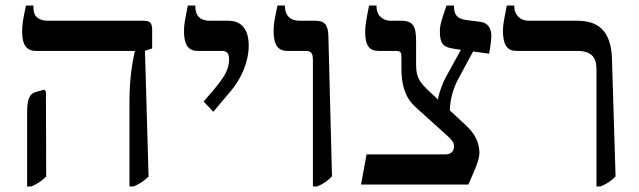

<svg xmlns="http://www.w3.org/2000/svg" viewBox="-20 -667 2310 694"><path d="M448 7H463C486 -3 502 -14 517 -29L504 -483L530 -492V-559C530 -584 522 -592 500 -592H154C123 -592 101 -605 101 -637V-647H74C63 -597 60 -578 60 -552C60 -503 78 -483 109 -483H467V-480C460 -447 448 -391 448 -300ZM78 7H93C116 -3 132 -14 147 -29L146 -336L140 -343L108 -334C87 -328 78 -307 78 -262Z M751 -263 816 -340C850 -381 879 -441 879 -502C879 -559 855 -592 805 -592H739C706 -592 686 -608 686 -643V-647H659C648 -591 645 -577 645 -555C645 -503 662 -483 694 -483H782C803 -483 808 -471 808 -452C808 -419 795 -392 747 -336L716 -300Z M1111 7H1126C1153 -4 1165 -14 1180 -30L1167 -535C1166 -577 1154 -592 1120 -592H1063C1028 -592 1010 -612 1010 -644V-647H983C972 -597 969 -577 969 -555C969 -503 986 -483 1018 -483H1084C1107 -483 1111 -473 1111 -447Z M1713 -117C1711 -164 1687 -192 1666 -212L1606 -268C1607 -305 1616 -343 1636 -381L1690 -481L1748 -473C1750 -482 1756 -520 1756 -538C1756 -567 1741 -585 1717 -588L1663 -595C1635 -599 1621 -612 1621 -643V-647H1594C1574 -589 1570 -576 1570 -552C1570 -504 1587 -496 1620 -491L1646 -487L1592 -389C1581 -369 1566 -331 1563 -307L1552 -318C1504 -362 1484 -378 1484 -433V-514C1484 -569 1477 -592 1429 -592H1392C1365 -592 1341 -610 1341 -643V-647H1314C1303 -591 1300 -574 1300 -552C1300 -499 1317 -483 1349 -483H1405C1431 -483 1431 -479 1431 -453V-419C1431 -365 1442 -316 1482 -280L1595 -178C1615 -160 1621 -151 1621 -138C1621 -127 1617 -120 1612 -116C1606 -111 1599 -109 1592 -109H1305L1285 0H1673C1690 -41 1714 -86 1713 -117Z M2136 7H2151C2174 -3 2190 -14 2205 -29L2192 -454C2189 -561 2137 -592 2067 -592H1890C1863 -592 1839 -611 1839 -644V-647H1812C1801 -591 1798 -577 1798 -555C1798 -502 1815 -483 1847 -483H2066C2124 -483 2136 -453 2136 -417Z"/></svg>

Font: Noto Serif Hebrew
Style: Regular
Weight: 400
Designer: Monotype Design Team
Foundry: Monotype Imaging Inc.
Version: Version 1.901